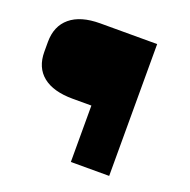

<svg xmlns="http://www.w3.org/2000/svg" viewBox="-102 -640 732 739"><g transform="rotate(20 264.0 -270.0)"><path d="M420 -540V0H263V-231H187Q107 -231 64.5 -265Q22 -299 22 -364V-404Q22 -469 64.5 -504.5Q107 -540 187 -540Z"/></g></svg>

Font: Pathway Extreme 72pt
Style: Bold
Weight: 700
Designer: Eduardo Rodriguez Tunni
Foundry: Eduardo Rodriguez Tunni
Version: Version 1.001;gftools[0.9.26]